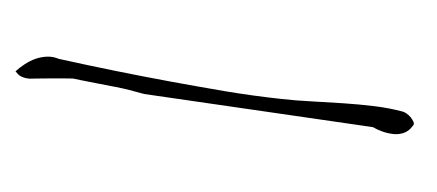

<svg xmlns="http://www.w3.org/2000/svg" viewBox="-28 -286 975 428"><g transform="rotate(15 460.0 -72.0)"><path d="M7.8 -7.8Q14.6 -18.6 23.9 -28.8Q33.2 -39.1 43.9 -46.4Q54.7 -53.7 67.4 -57.6Q80.1 -61.5 93.8 -59.6Q160.2 -62.5 223.1 -66.4Q286.1 -70.3 347.7 -75.2Q409.2 -80.1 470.7 -85.9Q532.2 -91.8 595.7 -101.6Q627.9 -106.4 662.1 -113.8Q696.3 -121.1 731 -127.9Q765.6 -134.8 799.3 -139.6Q833 -144.5 865.2 -144.5Q868.2 -144.5 874 -142.6Q879.9 -140.6 885.3 -136.7Q890.6 -132.8 894 -128.4Q897.5 -124 894.5 -119.1Q889.6 -106.4 879.9 -99.6Q870.1 -92.8 857.9 -90.8Q845.7 -88.9 833 -89.8Q820.3 -90.8 809.6 -93.8L297.9 -33.2H263.7Q251 -33.2 230 -31.7Q209 -30.3 189 -28.8Q168.9 -27.3 153.3 -26.4Q137.7 -25.4 135.7 -25.4Q131.8 -24.4 118.2 -21Q104.5 -17.6 88.9 -13.2Q73.2 -8.8 59.1 -4.9Q44.9 -1 42 0Q41 0 38.1 0.5Q35.2 1 33.2 1Q25.4 1 20.5 -0.5Q15.6 -2 7.8 -7.8Z"/></g></svg>

Font: Zeyada
Style: Regular
Weight: 400
Version: Version 1.002 2010